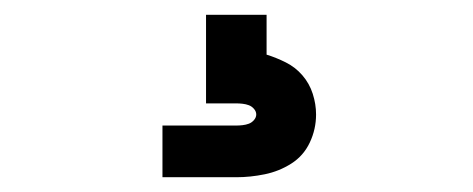

<svg xmlns="http://www.w3.org/2000/svg" viewBox="-20 -20 640 260"><path d="M200 220V150H300Q304 150 308.5 149.5Q313 149 317 147.5Q321 146 324 142.5Q327 139 327 135Q327 131 324 127.5Q321 124 317 122.5Q313 121 308.5 120.5Q304 120 300 120H259V0H341V54Q354 58 367 64.5Q380 71 389.5 82Q399 93 403.5 107Q408 121 408 135Q408 155 399.5 173Q391 191 374.5 201.5Q358 212 338.5 216Q319 220 300 220Z"/></svg>

Font: Iosevka Slab Semibold Extended
Style: Regular
Weight: 600
Width: 7
Monospace: yes
Designer: Belleve Invis
Foundry: Belleve Invis
Version: Version 11.1.0; ttfautohint (v1.8.3)